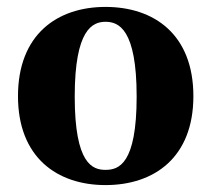

<svg xmlns="http://www.w3.org/2000/svg" viewBox="-20 -527 611 555"><path d="M285 8C426 8 539 -72 539 -249C539 -427 426 -507 285 -507C145 -507 32 -427 32 -249C32 -72 145 8 285 8ZM285 -464C323 -464 375 -443 375 -248C375 -52 323 -36 285 -36C248 -36 196 -52 196 -248C196 -443 248 -464 285 -464Z"/></svg>

Font: Berkshire Swash
Style: Regular
Weight: 700
Designer: Astigmatic (AOETI)
Foundry: Astigmatic (AOETI)
Version: Version 1.000